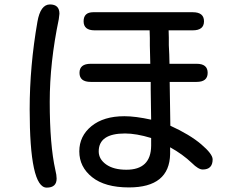

<svg xmlns="http://www.w3.org/2000/svg" viewBox="-20 -818 1040 869"><path d="M662.1 -447.3H390.6Q339.8 -447.3 339.8 -488.3Q339.8 -529.3 390.6 -529.3H660.2L658.2 -612.3V-646.5L657.2 -680.7H408.2Q358.4 -680.7 358.4 -721.7Q358.4 -762.7 402.3 -762.7H852.5Q903.3 -762.7 903.3 -721.7Q903.3 -680.7 852.5 -680.7H743.2L744.1 -647.5V-613.3L746.1 -571.3L747.1 -529.3H870.1Q919.9 -529.3 919.9 -488.3Q919.9 -447.3 870.1 -447.3H748L751 -249Q838.9 -209 890.6 -165Q942.4 -121.1 942.4 -96.7Q942.4 -50.8 897.5 -50.8Q877.9 -50.8 848.6 -80.1Q806.6 -120.1 750 -151.4V-121.1Q747.1 30.3 563.5 30.3Q455.1 30.3 397 -16.1Q338.9 -62.5 338.9 -132.8Q338.9 -202.1 394 -247.1Q449.2 -292 543 -292Q592.8 -292 664.1 -276.4L662.1 -414.1ZM664.1 -193.4Q596.7 -213.9 545.9 -213.9Q426.8 -213.9 426.8 -132.8Q426.8 -97.7 460.4 -73.7Q494.1 -49.8 551.8 -49.8Q663.1 -49.8 664.1 -158.2ZM249 -755.9 246.1 -731.4Q205.1 -535.2 205.1 -357.4Q205.1 -162.1 230.5 -48.8Q236.3 -25.4 236.3 -9.8Q236.3 31.2 191.4 31.2Q114.3 31.2 114.3 -323.2Q114.3 -518.6 149.4 -719.7Q163.1 -797.9 206.1 -797.9Q249 -797.9 249 -755.9Z"/></svg>

Font: MotoyaLMaru
Style: W3 mono
Weight: 400
Version: Version 1.01